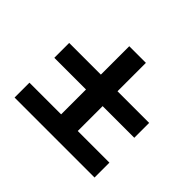

<svg xmlns="http://www.w3.org/2000/svg" viewBox="-122 -759 829 829"><g transform="rotate(45 293.0 -344.5)"><path d="M242.2 -120.1V-597.7H343.8V-120.1ZM48.8 -333.5V-424.3H537.1V-333.5ZM48.8 -90.8V-181.6H537.1V-90.8Z"/></g></svg>

Font: Cascadia Mono
Style: Regular
Weight: 400
Monospace: yes
Designer: Aaron Bell
Foundry: Saja Typeworks
Version: Version 2404.023